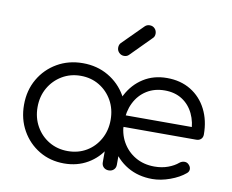

<svg xmlns="http://www.w3.org/2000/svg" viewBox="-86 -931 1269 1048"><g transform="rotate(10 548.0 -407.0)"><path d="M820 5Q742 5 682 -30.5Q622 -66 587.5 -129Q553 -192 553 -273Q553 -355 585.5 -417.5Q618 -480 674.5 -516Q731 -552 805 -552Q881 -552 937.5 -517.5Q994 -483 1025 -422Q1056 -361 1056 -283Q1056 -267 1046 -257.5Q1036 -248 1020 -248H595V-312H1028L986 -281Q986 -339 964 -385Q942 -431 901.5 -457Q861 -483 805 -483Q748 -483 705 -456Q662 -429 638.5 -381.5Q615 -334 615 -273Q615 -212 641.5 -165Q668 -118 714 -91Q760 -64 820 -64Q861 -64 895 -76.5Q929 -89 951 -108Q962 -117 976 -118Q990 -119 1000 -110Q1013 -98 1013.5 -84Q1014 -70 1002 -60Q969 -32 918 -13.5Q867 5 820 5ZM331 5Q254 5 193 -31.5Q132 -68 96.5 -131Q61 -194 61 -273Q61 -353 97.5 -416Q134 -479 197 -515.5Q260 -552 339 -552Q418 -552 480.5 -515.5Q543 -479 579.5 -416Q616 -353 617 -273L586 -249Q586 -177 552.5 -119.5Q519 -62 461.5 -28.5Q404 5 331 5ZM339 -65Q397 -65 442.5 -92Q488 -119 514.5 -166.5Q541 -214 541 -273Q541 -333 514.5 -380Q488 -427 442.5 -454.5Q397 -482 339 -482Q282 -482 236 -454.5Q190 -427 163 -380Q136 -333 136 -273Q136 -214 163 -166.5Q190 -119 236 -92Q282 -65 339 -65ZM578 0Q561 0 550 -10.5Q539 -21 539 -38V-209L558 -288L617 -273V-38Q617 -21 606 -10.5Q595 0 578 0ZM552 -630Q536 -630 524.5 -641.5Q513 -653 513 -669Q513 -685 522 -695L635 -808Q646 -819 662 -819Q679 -819 690 -807.5Q701 -796 701 -779Q701 -772 698.5 -765Q696 -758 690 -753L578 -640Q568 -630 552 -630Z"/></g></svg>

Font: Comfortaa
Style: Regular
Weight: 400
Designer: Johan Aakerlund
Foundry: Johan Aakerlund
Version: Version 3.104; ttfautohint (v1.8.1.43-b0c9)